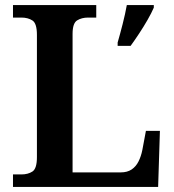

<svg xmlns="http://www.w3.org/2000/svg" viewBox="-20 -734 684 754"><path d="M31 0V-49H64Q90 -49 107.5 -60.5Q125 -72 125 -117V-597Q125 -642 107.5 -653.5Q90 -665 64 -665H31V-714H358V-665H326Q301 -665 283 -654Q265 -643 265 -601V-57H454Q480 -57 497 -68.5Q514 -80 524 -100Q534 -120 539 -145L553 -220H608L601 0ZM442 -567Q451 -598 461.5 -639Q472 -680 478 -714H584V-704Q575 -683 559.5 -656Q544 -629 526.5 -602.5Q509 -576 493 -554H442Z"/></svg>

Font: Noto Naskh Arabic SemiBold
Style: Regular
Weight: 600
Designer: Monotype Design Team, David Williams, Mohamad Dakak and Nizar Qandah
Foundry: Monotype Imaging Inc.
Version: Version 2.016